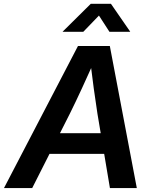

<svg xmlns="http://www.w3.org/2000/svg" viewBox="-53 -963 773 983"><path d="M-32.7 0 346.2 -727.5H509.3L647.5 0H509.8L445.8 -381.3Q436.5 -440.9 427 -510.5Q417.5 -580.1 406.2 -673.3H440.4Q398.9 -581.1 366.7 -511.2Q334.5 -441.4 304.7 -381.3L111.8 0ZM148.9 -175.3 166.5 -281.2H541.5L523.9 -175.3ZM373.5 -800.3H268.1V-801.3L411.6 -943.4H515.1L613.3 -801.3V-800.3H507.3L453.6 -883.3Z"/></svg>

Font: Inter 28pt SemiBold
Style: Italic
Weight: 600
Italic angle: -9.3988°
Designer: Rasmus Andersson
Foundry: rsms
Version: Version 4.001;git-66647c0bb